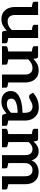

<svg xmlns="http://www.w3.org/2000/svg" viewBox="1054 -1615 569 2717"><g transform="rotate(90 1338.5 -256.5)"><path d="M251 8Q196 8 157 -17Q118 -42 98.5 -85.5Q79 -129 79 -186V-511H192V-186Q192 -135 215 -107.5Q238 -80 285 -80Q319 -80 349 -95.5Q379 -111 405 -139V-511H518V0H450Q426 0 420 -22L413 -67Q380 -34 341 -13Q302 8 251 8ZM492 0 504 -92 568 -79Q579 -77 585.5 -70.5Q592 -64 592 -52V0ZM105 -511 93 -419 29 -432Q18 -435 11.5 -441.5Q5 -448 5 -460V-511ZM432 -511 420 -419 356 -432Q344 -435 337.5 -441.5Q331 -448 331 -460V-511Z M708 0V-511H777Q800 -511 806 -490L813 -444Q846 -478 885 -498.5Q924 -519 975 -519Q1032 -519 1070 -494.5Q1108 -470 1127.5 -426.5Q1147 -383 1147 -326V0H1035V-326Q1035 -376 1011.5 -404Q988 -432 941 -432Q907 -432 877 -416Q847 -400 821 -372V0ZM634 0V-52Q634 -64 640.5 -70.5Q647 -77 659 -79L722 -92L734 0ZM795 0 807 -92 870 -79Q882 -77 888.5 -70.5Q895 -64 895 -52V0ZM1121 0 1133 -92 1197 -79Q1209 -77 1215 -70.5Q1221 -64 1221 -52V0ZM734 -511 722 -419 659 -432Q647 -435 640.5 -441.5Q634 -448 634 -460V-511Z M1415 8Q1372 8 1339 -8Q1306 -24 1287 -54.5Q1268 -85 1268 -130Q1268 -159 1283.5 -187Q1299 -215 1335 -238Q1371 -260 1430 -274.5Q1489 -289 1576 -291V-324Q1576 -378 1553 -405Q1530 -432 1486 -432Q1458 -432 1432.5 -419.5Q1407 -407 1385 -395Q1363 -383 1345 -383Q1334 -383 1326 -389Q1318 -395 1313 -404L1292 -439Q1336 -480 1388 -500.5Q1440 -521 1501 -521Q1559 -521 1600.5 -496Q1642 -471 1664 -427Q1686 -383 1686 -324V0H1636Q1620 0 1610.5 -4.5Q1601 -9 1597 -25L1586 -65Q1547 -30 1508 -11Q1469 8 1415 8ZM1449 -69Q1489 -69 1518.5 -84.5Q1548 -100 1576 -129V-222Q1529 -221 1492 -215Q1455 -209 1429 -198.5Q1403 -188 1389.5 -172.5Q1376 -157 1376 -135Q1376 -100 1396 -84.5Q1416 -69 1449 -69ZM1660 0 1672 -92 1736 -79Q1748 -77 1754 -70.5Q1760 -64 1760 -52V0Z M1877 0V-511H1946Q1969 -511 1975 -490L1982 -446Q2010 -478 2043.5 -498.5Q2077 -519 2122 -519Q2172 -519 2203.5 -492Q2235 -465 2249 -419Q2272 -471 2317 -495Q2362 -519 2413 -519Q2497 -519 2542 -467.5Q2587 -416 2587 -326V0H2474V-326Q2474 -378 2451.5 -405Q2429 -432 2384 -432Q2344 -432 2316 -403.5Q2288 -375 2288 -326V0H2175V-326Q2175 -380 2153 -406Q2131 -432 2089 -432Q2061 -432 2036 -417Q2011 -402 1990 -377V0ZM1803 0V-52Q1803 -64 1809.5 -70.5Q1816 -77 1828 -79L1891 -92L1903 0ZM1964 0 1976 -92 2039 -79Q2051 -77 2057.5 -70.5Q2064 -64 2064 -52V0ZM2262 0 2274 -92 2338 -79Q2349 -77 2355.5 -70.5Q2362 -64 2362 -52V0ZM1903 -511 1891 -419 1828 -432Q1816 -435 1809.5 -441.5Q1803 -448 1803 -460V-511ZM2561 0 2573 -92 2637 -79Q2648 -77 2654.5 -70.5Q2661 -64 2661 -52V0Z"/></g></svg>

Font: Aleo SemiBold
Style: Regular
Weight: 600
Designer: Alessio Laiso
Foundry: Alessio Laiso
Version: Version 2.001;gftools[0.9.29]